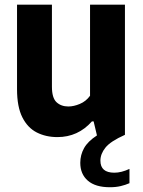

<svg xmlns="http://www.w3.org/2000/svg" viewBox="-20 -566 600 806"><path d="M221 9.5Q172.5 9.5 134.2 -10Q96 -29.5 73.8 -73.5Q51.5 -117.5 51.5 -191.5V-546.5H198V-202Q198 -155 217.2 -137Q236.5 -119 267 -119Q289.5 -119 315.2 -129.8Q341 -140.5 358 -164V-546.5H504.5V0Q444 27 422.8 53.5Q401.5 80 401.5 108.5Q401.5 159 460 159Q489.5 159 523.5 143V203Q506.5 210.5 486.5 215.2Q466.5 220 441.5 220Q380.5 220 348.8 192.5Q317 165 317 117.5Q317 84.5 332.8 56Q348.5 27.5 387 2.5L373 -56.5H366Q307.5 9.5 221 9.5Z"/></svg>

Font: Encode Sans Semi Condensed
Style: Bold
Weight: 700
Width: 4
Designer: Multiple Designers
Foundry: Impallari Type
Version: Version 3.000; ttfautohint (v1.8.3) -l 8 -r 50 -G 200 -x 14 